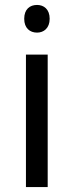

<svg xmlns="http://www.w3.org/2000/svg" viewBox="-20 -757 298 777"><path d="M130 -737C101 -737 78 -720 78 -681C78 -643 101 -625 130 -625C157 -625 181 -643 181 -681C181 -720 157 -737 130 -737ZM173 -536H85V0H173Z"/></svg>

Font: Noto Sans Tifinagh Agraw Imazighen
Style: Regular
Weight: 400
Designer: JamraPatel
Foundry: JamraPatel LLC
Version: Version 2.006